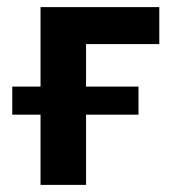

<svg xmlns="http://www.w3.org/2000/svg" viewBox="-20 -520 496 540"><path d="M94 0V-500H428V-396H222V0ZM14.5 -197.5V-276.5H369.5V-197.5Z"/></svg>

Font: Geologica Roman Medium
Style: Regular
Weight: 500
Designer: Sindre Bremnes, Frode Helland
Foundry: Monokrom Skriftforlag AS
Version: Version 1.010;gftools[0.9.28]